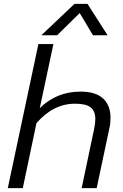

<svg xmlns="http://www.w3.org/2000/svg" viewBox="-20 -965 631 985"><path d="M362 -945H429L532 -784H457L389 -898L273 -784H192ZM177 -739H254L184 -410Q270 -495 393 -495Q471 -495 509 -459.5Q547 -424 547 -361Q547 -332 542 -311L476 0H399L463 -304Q469 -333 469 -354Q469 -395 445 -414Q421 -433 365 -433Q253 -433 167 -333L97 0H20Z"/></svg>

Font: Prompt Light
Style: Italic
Weight: 300
Italic angle: -12°
Designer: Katatrad Team
Foundry: CadsonDemak
Version: Version 1.000